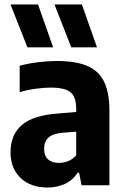

<svg xmlns="http://www.w3.org/2000/svg" viewBox="-20 -828 560 858"><path d="M192 10Q116.5 10 71.8 -33Q27 -76 27 -147.5Q27 -225.5 77.5 -269.2Q128 -313 241.5 -321L343 -329.5L361.5 -243L258 -234.5Q216 -231 196.5 -213Q177 -195 177 -163.5Q177 -132 194.5 -116Q212 -100 243.5 -100Q263 -100 283.2 -107.5Q303.5 -115 320.5 -134V-340.5Q320.5 -377 309.5 -398Q298.5 -419 273.2 -427.8Q248 -436.5 206.5 -436.5Q176.5 -436.5 139.5 -431.5Q102.5 -426.5 68 -416V-534Q105.5 -544.5 150.2 -550Q195 -555.5 234.5 -555.5Q315.5 -555.5 367.5 -534.5Q419.5 -513.5 444.2 -464.8Q469 -416 469 -332V0H344.5L333.5 -56H326.5Q304.5 -21.5 269.5 -5.8Q234.5 10 192 10ZM298.5 -616.5 223.5 -808H346L413.5 -616.5ZM102.5 -616.5 27 -808H150L217.5 -616.5Z"/></svg>

Font: Encode Sans SemiCondensed
Style: Bold
Weight: 700
Width: 4
Designer: Multiple Designers
Foundry: Impallari Type
Version: Version 3.002